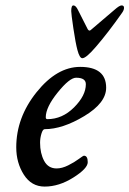

<svg xmlns="http://www.w3.org/2000/svg" viewBox="-20 -677 478 709"><path d="M315 -566 403 -641Q421 -657 429 -657Q438 -657 438 -648Q438 -640 431 -630Q379 -556 334 -504Q298 -462 284 -462Q274 -462 266 -492Q259 -518 251 -572Q243 -626 243 -636Q243 -657 251 -657Q260 -657 268 -640L304 -569Q309 -561 315 -566ZM149 -244Q149 -237 155 -237Q210 -237 253.5 -280.5Q297 -324 297 -366Q297 -390 261 -390Q237 -390 193 -335.5Q149 -281 149 -244ZM276 -430Q372 -430 372 -353Q372 -297 291.5 -248.5Q211 -200 145 -200Q138 -200 133 -183.5Q128 -167 128 -150Q128 -111 143 -83Q158 -55 189 -55Q209 -55 232 -66.5Q255 -78 271 -90Q287 -102 290 -102Q304 -102 304 -78Q304 -55 251 -21.5Q198 12 145 12Q96 12 68 -32Q40 -76 40 -133Q40 -243 115 -336.5Q190 -430 276 -430Z"/></svg>

Font: EB Garamond 08
Style: Italic
Weight: 400
Italic angle: -14°
Version: Version 0.016